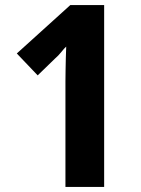

<svg xmlns="http://www.w3.org/2000/svg" viewBox="-20 -734 553 754"><path d="M389 0H237V-414Q237 -434 237.5 -457.5Q238 -481 238.5 -506Q239 -531 240 -551Q232 -544 221 -530Q210 -516 196 -504L128 -438L46 -524L256 -714H389Z"/></svg>

Font: Noto Sans Display SemiCondensed
Style: Regular
Weight: 400
Width: 4
Version: Version 2.003